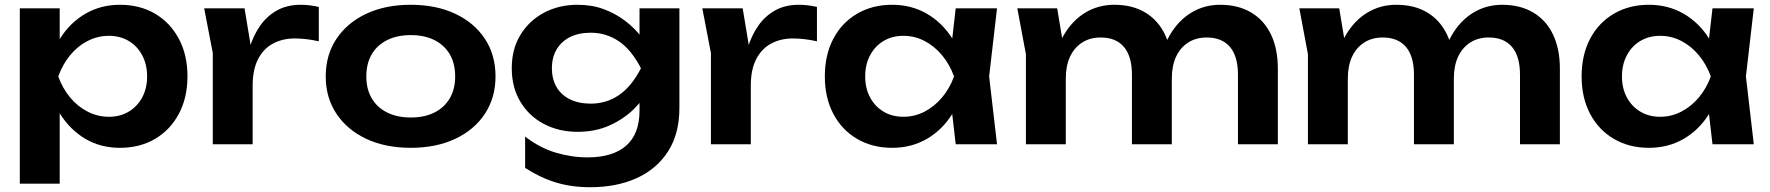

<svg xmlns="http://www.w3.org/2000/svg" viewBox="-20 -604 7413 804"><path d="M63 -569H230V-388L223 -366V-229L230 -188V165H63ZM172 -284Q189 -375 231.5 -442.5Q274 -510 338.5 -547Q403 -584 482 -584Q566 -584 629.5 -546.5Q693 -509 729 -441.5Q765 -374 765 -284Q765 -195 729 -127.5Q693 -60 629.5 -22.5Q566 15 482 15Q402 15 338.5 -22Q275 -59 232 -126.5Q189 -194 172 -284ZM596 -284Q596 -334 575.5 -372.5Q555 -411 519 -432.5Q483 -454 436 -454Q389 -454 347 -432.5Q305 -411 273.5 -372.5Q242 -334 224 -284Q242 -234 273.5 -196Q305 -158 347 -136.5Q389 -115 436 -115Q483 -115 519 -136.5Q555 -158 575.5 -196Q596 -234 596 -284Z M835 -569H1004L1038 -364V0H871V-382ZM1315 -575V-431Q1289 -437 1263 -440Q1237 -443 1214 -443Q1164 -443 1124 -422Q1084 -401 1061 -357Q1038 -313 1038 -246L1003 -288Q1009 -349 1025 -402.5Q1041 -456 1069.5 -496.5Q1098 -537 1140 -560.5Q1182 -584 1240 -584Q1259 -584 1278.5 -581.5Q1298 -579 1315 -575Z M1700 15Q1594 15 1514 -22.5Q1434 -60 1389 -127.5Q1344 -195 1344 -284Q1344 -374 1389 -441.5Q1434 -509 1514 -546.5Q1594 -584 1700 -584Q1806 -584 1886 -546.5Q1966 -509 2010.5 -441.5Q2055 -374 2055 -284Q2055 -195 2010.5 -127.5Q1966 -60 1886 -22.5Q1806 15 1700 15ZM1700 -112Q1758 -112 1799.5 -133Q1841 -154 1863.5 -192.5Q1886 -231 1886 -284Q1886 -338 1863.5 -376.5Q1841 -415 1799.5 -436Q1758 -457 1700 -457Q1643 -457 1601 -436Q1559 -415 1536.5 -376.5Q1514 -338 1514 -284Q1514 -231 1536.5 -192.5Q1559 -154 1601 -133Q1643 -112 1700 -112Z M2658 -141V-240L2664 -261V-385L2658 -406V-569H2825V-152Q2825 -44 2777.5 30Q2730 104 2646 142Q2562 180 2451 180Q2373 180 2307.5 160Q2242 140 2179 99V-32Q2240 15 2306.5 35Q2373 55 2441 55Q2546 55 2602 6Q2658 -43 2658 -141ZM2399 -52Q2320 -52 2257.5 -85Q2195 -118 2159 -178Q2123 -238 2123 -318Q2123 -398 2159 -457.5Q2195 -517 2257.5 -550.5Q2320 -584 2399 -584Q2459 -584 2508.5 -565.5Q2558 -547 2597.5 -517Q2637 -487 2664 -451.5Q2691 -416 2705.5 -380.5Q2720 -345 2720 -316Q2720 -279 2697.5 -233Q2675 -187 2633 -146Q2591 -105 2532 -78.5Q2473 -52 2399 -52ZM2454 -170Q2519 -170 2571.5 -205.5Q2624 -241 2664 -318Q2624 -396 2571 -431.5Q2518 -467 2454 -467Q2403 -467 2366.5 -448.5Q2330 -430 2310.5 -396.5Q2291 -363 2291 -318Q2291 -274 2310 -240.5Q2329 -207 2366 -188.5Q2403 -170 2454 -170Z M2921 -569H3090L3124 -364V0H2957V-382ZM3401 -575V-431Q3375 -437 3349 -440Q3323 -443 3300 -443Q3250 -443 3210 -422Q3170 -401 3147 -357Q3124 -313 3124 -246L3089 -288Q3095 -349 3111 -402.5Q3127 -456 3155.5 -496.5Q3184 -537 3226 -560.5Q3268 -584 3326 -584Q3345 -584 3364.5 -581.5Q3384 -579 3401 -575Z M3982 0 3958 -208 3985 -284 3958 -359 3982 -569H4155L4122 -284L4155 0ZM4026 -284Q4010 -194 3967.5 -126.5Q3925 -59 3860.5 -22Q3796 15 3716 15Q3633 15 3569 -22.5Q3505 -60 3469.5 -127.5Q3434 -195 3434 -284Q3434 -374 3469.5 -441.5Q3505 -509 3569 -546.5Q3633 -584 3716 -584Q3796 -584 3860.5 -547Q3925 -510 3968 -442.5Q4011 -375 4026 -284ZM3603 -284Q3603 -234 3623.5 -196Q3644 -158 3680 -136.5Q3716 -115 3763 -115Q3810 -115 3851.5 -136.5Q3893 -158 3925 -196Q3957 -234 3975 -284Q3957 -334 3925 -372.5Q3893 -411 3851.5 -432.5Q3810 -454 3763 -454Q3716 -454 3680 -432.5Q3644 -411 3623.5 -372.5Q3603 -334 3603 -284Z M4240 -569H4407L4443 -352V0H4276V-377ZM4646 -584Q4722 -584 4776 -551.5Q4830 -519 4858.5 -459Q4887 -399 4887 -316V0H4720V-291Q4720 -368 4686.5 -407.5Q4653 -447 4589 -447Q4544 -447 4511 -425.5Q4478 -404 4460.5 -366Q4443 -328 4443 -275L4388 -304Q4398 -394 4434 -456Q4470 -518 4524.5 -551Q4579 -584 4646 -584ZM5089 -584Q5165 -584 5219.5 -551.5Q5274 -519 5302.5 -459Q5331 -399 5331 -316V0H5164V-291Q5164 -368 5130.5 -407.5Q5097 -447 5033 -447Q4988 -447 4955 -425.5Q4922 -404 4904.5 -366Q4887 -328 4887 -275L4832 -304Q4842 -394 4878 -456Q4914 -518 4968.5 -551Q5023 -584 5089 -584Z M5421 -569H5588L5624 -352V0H5457V-377ZM5827 -584Q5903 -584 5957 -551.5Q6011 -519 6039.5 -459Q6068 -399 6068 -316V0H5901V-291Q5901 -368 5867.5 -407.5Q5834 -447 5770 -447Q5725 -447 5692 -425.5Q5659 -404 5641.5 -366Q5624 -328 5624 -275L5569 -304Q5579 -394 5615 -456Q5651 -518 5705.5 -551Q5760 -584 5827 -584ZM6270 -584Q6346 -584 6400.5 -551.5Q6455 -519 6483.5 -459Q6512 -399 6512 -316V0H6345V-291Q6345 -368 6311.5 -407.5Q6278 -447 6214 -447Q6169 -447 6136 -425.5Q6103 -404 6085.5 -366Q6068 -328 6068 -275L6013 -304Q6023 -394 6059 -456Q6095 -518 6149.5 -551Q6204 -584 6270 -584Z M7151 0 7127 -208 7154 -284 7127 -359 7151 -569H7324L7291 -284L7324 0ZM7195 -284Q7179 -194 7136.5 -126.5Q7094 -59 7029.5 -22Q6965 15 6885 15Q6802 15 6738 -22.5Q6674 -60 6638.5 -127.5Q6603 -195 6603 -284Q6603 -374 6638.5 -441.5Q6674 -509 6738 -546.5Q6802 -584 6885 -584Q6965 -584 7029.5 -547Q7094 -510 7137 -442.5Q7180 -375 7195 -284ZM6772 -284Q6772 -234 6792.5 -196Q6813 -158 6849 -136.5Q6885 -115 6932 -115Q6979 -115 7020.5 -136.5Q7062 -158 7094 -196Q7126 -234 7144 -284Q7126 -334 7094 -372.5Q7062 -411 7020.5 -432.5Q6979 -454 6932 -454Q6885 -454 6849 -432.5Q6813 -411 6792.5 -372.5Q6772 -334 6772 -284Z"/></svg>

Font: Unbounded Medium
Style: Regular
Weight: 500
Designer: Luke Prowse, Jean-Baptiste Morizot, Fátima Lázaro, Florian Runge
Foundry: NaN
Version: Version 1.700